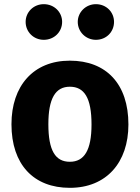

<svg xmlns="http://www.w3.org/2000/svg" viewBox="-20 -883 671 921"><path d="M190 -863C141 -863 103 -825 103 -778C103 -730 141 -692 190 -692C240 -692 278 -730 278 -778C278 -825 240 -863 190 -863ZM440 -863C392 -863 353 -825 353 -778C353 -730 392 -692 440 -692C490 -692 527 -730 527 -778C527 -825 490 -863 440 -863ZM315 -592C140 -592 35 -471 35 -287C35 -94 141 18 315 18C490 18 596 -103 596 -286C596 -480 490 -592 315 -592ZM315 -467C384 -467 419 -414 419 -286C419 -162 384 -107 315 -107C246 -107 212 -160 212 -287C212 -411 246 -467 315 -467Z"/></svg>

Font: Glow Sans SC Normal ExtraBold
Style: Regular
Weight: 800
Designer: Ryoko NISHIZUKA (kana, bopomofo & ideographs); Paul D. Hunt (Latin, Greek & Cyrillic); Sandoll Communications, Soo-young
Version: Version 0.93